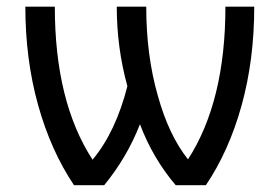

<svg xmlns="http://www.w3.org/2000/svg" viewBox="-20 -544 820 566"><path d="M252.9 -73.2Q321.3 -155.3 355.5 -290Q324.2 -403.3 324.2 -524.4H411.1Q411.1 -380.9 445.3 -261.7Q477.5 -145.5 534.2 -74.2Q644.5 -245.1 644.5 -524.4H729.5Q729.5 -368.2 692.4 -233.9Q655.3 -99.6 586.9 2H498Q430.7 -77.1 392.6 -177.7Q354.5 -80.1 287.1 2H198.2Q129.9 -99.6 92.3 -234.4Q54.7 -369.1 54.7 -524.4H141.6Q141.6 -244.1 252.9 -73.2Z"/></svg>

Font: Gen Shin Gothic Regular
Style: Regular
Weight: 400
Designer: [Source Han Sans]
Ryoko NISHIZUKA  (kana & ideographs); Paul D. Hunt (Latin, Greek & Cyrillic); Wenlong ZHANG  (bopomofo
Version: Version 1.002.20150607